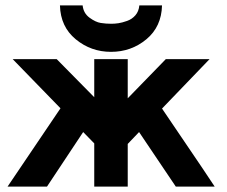

<svg xmlns="http://www.w3.org/2000/svg" viewBox="-20 -691 840 711"><path d="M202 -671H286Q289 -642 311.5 -625.5Q334 -609 353 -606Q372 -603 392 -603Q405 -603 418.5 -605Q432 -607 450.5 -613.5Q469 -620 481.5 -634.5Q494 -649 496 -671H580Q578 -592 522 -545.5Q466 -499 391 -499Q317 -499 260.5 -545.5Q204 -592 202 -671ZM8 0 204 -290 27 -472H190L329 -331V-472H453V-327L594 -472H756L580 -289Q585 -281 662 -168Q739 -55 775 0H631L495 -202L453 -158V0H329V-160L288 -202Q175 -32 154 0Z"/></svg>

Font: Coval
Style: Heavy
Weight: 900
Foundry: Context Ltd
Version: Version 001.000